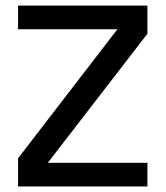

<svg xmlns="http://www.w3.org/2000/svg" viewBox="-20 -670 595 690"><path d="M44.9 -649.9H509.8V-548.8L151.9 -85H509.8V0H44.9V-101.1L401.9 -564.9H44.9Z"/></svg>

Font: Overused Grotesk Medium
Style: Regular
Weight: 500
Version: Version 0.002